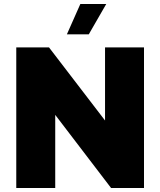

<svg xmlns="http://www.w3.org/2000/svg" viewBox="-20 -936 798 956"><path d="M61 -700H224L503 -336V-700H697V0H533L255 -364V0H61ZM380 -916H509L422 -765H313Z"/></svg>

Font: Chess Sans ExtraBold
Style: Regular
Weight: 800
Designer: Wolf Bōese
Foundry: Wolf Bōese
Version: Version 7.223